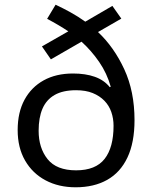

<svg xmlns="http://www.w3.org/2000/svg" viewBox="-20 -785 645 815"><path d="M216 -765Q248 -750 280.5 -732Q313 -714 342 -693L457 -760L495 -706L396 -649Q464 -585 507.5 -491Q551 -397 551 -275Q551 -180 521 -116.5Q491 -53 435 -21.5Q379 10 301 10Q229 10 173.5 -19.5Q118 -49 86.5 -103.5Q55 -158 55 -233Q55 -308 84 -361.5Q113 -415 165.5 -444Q218 -473 290 -473Q343 -473 382.5 -459Q422 -445 446 -415L450 -417Q434 -474 401 -522Q368 -570 326 -608L196 -533L158 -588L270 -652Q249 -666 226 -679.5Q203 -693 180 -705ZM303 -402Q247 -402 212 -382Q177 -362 160.5 -324Q144 -286 144 -230Q144 -157 182 -109.5Q220 -62 303 -62Q386 -62 424 -110.5Q462 -159 462 -251Q462 -282 452.5 -309.5Q443 -337 423 -357.5Q403 -378 373.5 -390Q344 -402 303 -402Z"/></svg>

Font: Noto Sans Symbols
Style: Regular
Weight: 400
Designer: Monotype Design Team
Foundry: Monotype Imaging Inc.
Version: Version 2.002